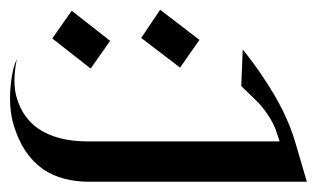

<svg xmlns="http://www.w3.org/2000/svg" viewBox="-28 -380 670 386"><path d="M151.4 -14.6Q96.7 -14.6 59.6 -39.1Q17.6 -68.4 0 -127Q-11.7 -164.1 -5.9 -213.9Q-2.9 -242.2 5.9 -261.7Q-3.9 -213.9 5.9 -182.6Q17.6 -143.6 47.9 -122.1Q85.9 -95.7 148.4 -95.7H534.2L529.3 -110.4Q520.5 -140.6 492.2 -172.9L491.2 -173.8L457 -207L460 -280.3Q481.4 -254.9 504.9 -218.8Q547.9 -154.3 565.4 -94.7L588.9 -14.6ZM193.4 -297.9 154.3 -242.2 77.1 -302.7 116.2 -358.4ZM373 -299.8 334 -244.1 255.9 -303.7 293.9 -360.4Z"/></svg>

Font: Thabit-Oblique
Style: Oblique
Weight: 500
Designer: Regenerated by Nadim Shaikli
Foundry: MAK Alagha
Version: 0.01